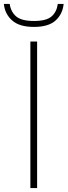

<svg xmlns="http://www.w3.org/2000/svg" viewBox="-52 -950 342 970"><path d="M101.5 0V-740H135.5V0ZM119.5 -814Q46 -814 9.2 -846.8Q-27.5 -879.5 -32.5 -930H-3Q3 -889.5 30 -866.8Q57 -844 119.5 -844Q182 -844 208.2 -866.8Q234.5 -889.5 240 -930H269.5Q264.5 -879 228.8 -846.5Q193 -814 119.5 -814Z"/></svg>

Font: Encode Sans SmExp Th
Style: Regular
Weight: 100
Width: 6
Designer: Multiple Designers
Foundry: Impallari Type
Version: Version 3.002; ttfautohint (v1.8.3) -l 8 -r 50 -G 200 -x 14 